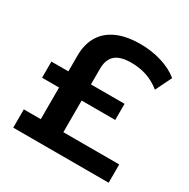

<svg xmlns="http://www.w3.org/2000/svg" viewBox="-161 -862 993 1009"><g transform="rotate(30 335.5 -357.5)"><path d="M49 0V-111H152V-303H49V-401H152V-496Q152 -565 181 -614Q210 -663 267.5 -689Q325 -715 410 -715Q477 -715 538 -696.5Q599 -678 642 -643L594 -545Q554 -577 510.5 -591.5Q467 -606 416 -606Q373 -606 345 -594.5Q317 -583 303 -558.5Q289 -534 289 -496V-401H493V-303H289V-111H628V0Z"/></g></svg>

Font: Nunito Sans 10pt SemiExpanded
Style: Bold
Weight: 700
Width: 6
Designer: Vernon Adams
Foundry: Vernon Adams
Version: Version 3.101;gftools[0.9.27]